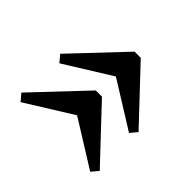

<svg xmlns="http://www.w3.org/2000/svg" viewBox="-100 -591 733 733"><g transform="rotate(-45 267.0 -224.5)"><path d="M187 -186 46.5 -412 74.5 -435.5 281 -240.5V-207L74.5 -12.5L46.5 -36L187 -261.5ZM396.5 -186 256 -412 284 -435.5 490.5 -240.5V-207L284 -12.5L256 -36L396.5 -261.5Z"/></g></svg>

Font: Newsreader 16pt Medium
Style: Regular
Weight: 500
Designer: Hugues Gentile
Foundry: Production Type
Version: Version 1.003